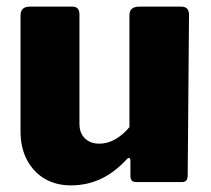

<svg xmlns="http://www.w3.org/2000/svg" viewBox="-20 -550 637 580"><path d="M280 -116Q306 -116 329.5 -130Q353 -144 371 -166V-504Q371 -530 401 -530H527Q551 -530 551 -506L547 -20Q547 0 530 0H391Q374 0 374 -18V-65Q374 -71 371 -72.5Q368 -74 363 -69Q325 -28 283.5 -9Q242 10 194 10Q150 10 116 -9.5Q82 -29 62 -66Q42 -103 42 -154V-503Q42 -530 70 -530H199Q220 -530 220 -506V-176Q220 -148 236.5 -132Q253 -116 280 -116Z"/></svg>

Font: Libre Franklin ExtraBold
Style: Regular
Weight: 800
Designer: Pablo Impallari, Rodrigo Fuenzalida, Nhung Nguyen
Foundry: Impallari Type
Version: Version 3.000